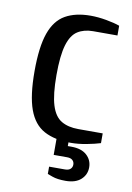

<svg xmlns="http://www.w3.org/2000/svg" viewBox="-79 -561 533 776"><g transform="rotate(10 187.5 -172.5)"><path d="M240 10Q173 10 129.5 -13.5Q86 -37 65.5 -93.5Q45 -150 45 -250Q45 -350 65 -406.5Q85 -463 126.5 -486.5Q168 -510 230 -510Q260 -510 294 -504Q328 -498 350 -490V-450H250Q213 -450 187 -433.5Q161 -417 148 -373.5Q135 -330 135 -250Q135 -170 148.5 -126.5Q162 -83 190 -66.5Q218 -50 260 -50H360V-10Q338 -3 304 3.5Q270 10 240 10ZM245 165Q211 165 190.5 157.5Q170 150 170 150V120H235Q250 120 257.5 113Q265 106 265 95Q265 84 257.5 77Q250 70 235 70H180V-15H230V25H245Q286 25 308 45Q330 65 330 95Q330 125 308 145Q286 165 245 165Z"/></g></svg>

Font: Cuprum
Style: Regular
Weight: 400
Designer: Jovanny Lemonad
Foundry: Jovanny Lemonad
Version: Version 3.000